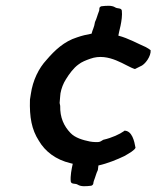

<svg xmlns="http://www.w3.org/2000/svg" viewBox="-20 -586 549 673"><path d="M85 -237C83 -175 91 -132 116 -93C138 -55 176 -26 227 -14C230 -13 232 -13 235 -12C231 6 226 31 228 50C230 61 244 56 252 61C264 69 282 67 300 65C310 61 306 54 309 48C315 33 317 22 323 10L325 -6C357 -13 391 -27 416 -39C435 -50 451 -59 455 -68C451 -91 443 -128 416 -128C416 -127 415 -127 414 -126C400 -116 373 -103 342 -96C336 -92 330 -88 323 -88H314C308 -88 301 -89 295 -90C270 -95 243 -103 227 -120C204 -144 190 -174 191 -215L189 -225C190 -232 190 -242 191 -249L192 -259C195 -276 202 -294 211 -308C222 -326 238 -348 255 -360C266 -369 282 -375 296 -380C362 -404 421 -353 453 -344L471 -353C489 -359 510 -390 508 -410C504 -413 499 -417 491 -421C465 -432 430 -452 395 -461V-462C395 -469 411 -516 407 -549C405 -559 392 -555 384 -560C372 -568 353 -566 335 -564C325 -560 330 -554 327 -547C321 -532 319 -521 313 -509C310 -489 305 -484 301 -468C284 -465 267 -461 250 -455C205 -441 172 -410 143 -376C116 -347 95 -305 88 -256Z"/></svg>

Font: Hussar Pisanka
Style: Kur
Weight: 400
Designer: Robert Jablonski
Foundry: Cannot Into Space Fonts
Version: Version 1.070